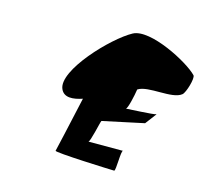

<svg xmlns="http://www.w3.org/2000/svg" viewBox="-73 -768 663 610"><g transform="rotate(15 258.5 -463.0)"><path d="M124 -450C135 -424 165 -427 195 -437C175 -345 154 -255 154 -255C151 -249 343 -242 350 -242C356 -242 354 -310 361 -310H247C253 -310 267 -379 270 -384L406 -413L434 -450C427 -446 342 -443 335 -442C341 -444 351 -489 354 -510C386 -531 468 -509 497 -533C507 -541 522 -592 515 -600C483 -634 346 -706 294 -678C231 -644 100 -506 124 -450ZM434 -451V-449Z"/></g></svg>

Font: Ampere
Style: SCIta
Weight: 400
Version: Version 1